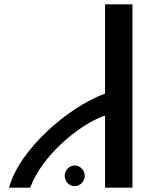

<svg xmlns="http://www.w3.org/2000/svg" viewBox="-20 -880 667 890"><path d="M467 -344V-10H594V-860H467V-447L464 -445C296 -383 69 -187 22 -10H120C175 -160 345 -300 460 -342ZM326 -113C301 -113 280 -91 280 -65C280 -39 301 -17 326 -17C351 -17 373 -39 373 -65C373 -91 351 -113 326 -113Z"/></svg>

Font: Ny Stormning
Style: Fi
Weight: 300
Designer: Robert Jablonski, Mew Too
Foundry: Cannot Into Space Fonts
Version: Version 0.90